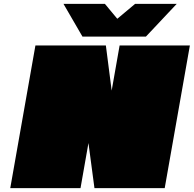

<svg xmlns="http://www.w3.org/2000/svg" viewBox="-20 -972 1001 992"><path d="M406 -783 308 -952H522L586 -875L678 -952H893L734 -783ZM33 0 163 -737H527L557 -504L598 -737H961L831 0H468L437 -233L396 0Z"/></svg>

Font: Tomorrow Black
Style: Italic
Weight: 900
Italic angle: -10°
Designer: Tony de Marco, Monica Rizzolli
Foundry: Just in Type
Version: Version 2.002